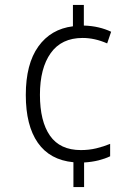

<svg xmlns="http://www.w3.org/2000/svg" viewBox="-20 -744 556 774"><path d="M318 -641Q350 -640 377.5 -633.5Q405 -627 428 -616L412 -569Q362 -591 313 -591Q228 -591 184.5 -530Q141 -469 141 -362Q141 -255 181.5 -197Q222 -139 306 -139Q339 -139 368 -146Q397 -153 424 -164V-114Q403 -104 377 -97.5Q351 -91 319 -89V10H276V-90Q181 -99 132.5 -168.5Q84 -238 84 -361Q84 -486 134.5 -556.5Q185 -627 274 -638V-724H318Z"/></svg>

Font: Noto Sans Thai Looped SemiCondensed Light
Style: Regular
Weight: 300
Width: 4
Designer: Sasikarn Vongin, Ben Mitchell
Foundry: The Fontpad Ltd
Version: Version 1.001; ttfautohint (v1.8.4.7-5d5b)